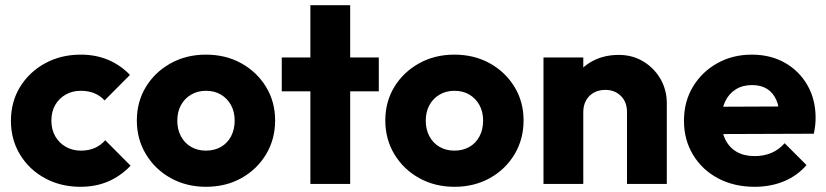

<svg xmlns="http://www.w3.org/2000/svg" viewBox="-20 -707 3175 738"><path d="M289 11Q213.5 11 152.8 -22Q92 -55 57 -112.8Q22 -170.5 22 -242.5Q22 -315.5 57.2 -373Q92.5 -430.5 153.5 -463.8Q214.5 -497 290.5 -497Q347.5 -497 395 -477.2Q442.5 -457.5 479.5 -419L382 -321Q365 -339.5 342.2 -348.8Q319.5 -358 290.5 -358Q258 -358 232.5 -343.5Q207 -329 192.2 -303.5Q177.5 -278 177.5 -243.5Q177.5 -209.5 192.2 -183.5Q207 -157.5 232.8 -142.8Q258.5 -128 290.5 -128Q321 -128 344.2 -138.2Q367.5 -148.5 384.5 -168L482 -70Q443.5 -30 395.8 -9.5Q348 11 289 11Z M772 11Q696.5 11 636.2 -22.5Q576 -56 541 -114Q506 -172 506 -244Q506 -316 540.8 -373Q575.5 -430 635.8 -463.5Q696 -497 771.5 -497Q847.5 -497 907.5 -463.8Q967.5 -430.5 1002.5 -373.2Q1037.5 -316 1037.5 -244Q1037.5 -172 1002.8 -114Q968 -56 908 -22.5Q848 11 772 11ZM771.5 -128Q804.5 -128 829.5 -142.5Q854.5 -157 868.2 -183.2Q882 -209.5 882 -243.5Q882 -277.5 867.8 -303.2Q853.5 -329 829 -343.5Q804.5 -358 771.5 -358Q739.5 -358 714.5 -343.2Q689.5 -328.5 675.5 -302.8Q661.5 -277 661.5 -243Q661.5 -209.5 675.5 -183.2Q689.5 -157 714.5 -142.5Q739.5 -128 771.5 -128Z M1173 0V-687H1326V0ZM1063 -356V-486H1436V-356Z M1727 11Q1651.5 11 1591.2 -22.5Q1531 -56 1496 -114Q1461 -172 1461 -244Q1461 -316 1495.8 -373Q1530.5 -430 1590.8 -463.5Q1651 -497 1726.5 -497Q1802.5 -497 1862.5 -463.8Q1922.5 -430.5 1957.5 -373.2Q1992.5 -316 1992.5 -244Q1992.5 -172 1957.8 -114Q1923 -56 1863 -22.5Q1803 11 1727 11ZM1726.5 -128Q1759.5 -128 1784.5 -142.5Q1809.5 -157 1823.2 -183.2Q1837 -209.5 1837 -243.5Q1837 -277.5 1822.8 -303.2Q1808.5 -329 1784 -343.5Q1759.5 -358 1726.5 -358Q1694.5 -358 1669.5 -343.2Q1644.5 -328.5 1630.5 -302.8Q1616.5 -277 1616.5 -243Q1616.5 -209.5 1630.5 -183.2Q1644.5 -157 1669.5 -142.5Q1694.5 -128 1726.5 -128Z M2390 0V-276.5Q2390 -315 2366.5 -338.2Q2343 -361.5 2306.6 -361.5Q2281.9 -361.5 2262.7 -351Q2243.5 -340.5 2232.8 -321.2Q2222 -302 2222 -276.5L2162.5 -305.5Q2162.5 -363 2187.8 -405.8Q2213 -448.5 2257.4 -472.2Q2301.9 -496 2358.2 -496Q2411.5 -496 2453.2 -470.5Q2495 -445 2519 -403Q2543 -361 2543 -311V0ZM2069 0V-486H2222V0Z M2880.5 11Q2801.5 11 2740.2 -21.5Q2679 -54 2644 -111.8Q2609 -169.5 2609 -243Q2609 -316 2643.2 -373.2Q2677.5 -430.5 2736.8 -463.8Q2796 -497 2869.5 -497Q2941.5 -497 2996.8 -465.8Q3052 -434.5 3083.5 -379.5Q3115 -324.5 3115 -254Q3115 -240.5 3113.5 -226Q3112 -211.5 3108 -193L2689 -191.5V-296.5L3043 -298L2977 -253.5Q2976 -295.5 2963.8 -323.2Q2951.5 -351 2928.2 -365.5Q2905 -380 2870.5 -380Q2834.5 -380 2808 -363.5Q2781.5 -347 2767.2 -316.8Q2753 -286.5 2753 -244Q2753 -201 2768.2 -170.2Q2783.5 -139.5 2812 -123.2Q2840.5 -107 2880 -107Q2916 -107 2945 -119.2Q2974 -131.5 2996 -156.5L3080 -72.5Q3044 -31 2993 -10Q2942 11 2880.5 11Z"/></svg>

Font: Marine Company Thin
Style: Regular
Weight: 100
Designer: Rodrigo Fuenzalida
Foundry: fragTYPE
Version: Version 1.000